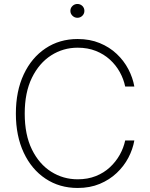

<svg xmlns="http://www.w3.org/2000/svg" viewBox="-20 -933 750 963"><path d="M369.6 9.8Q278.3 9.8 208.3 -36.9Q138.2 -83.5 98.9 -167.5Q59.6 -251.5 59.6 -363.3Q59.6 -475.6 98.9 -559.6Q138.2 -643.6 208.3 -690.4Q278.3 -737.3 369.6 -737.3Q430.7 -737.3 480 -717Q529.3 -696.8 565.4 -662.6Q601.6 -628.4 623.8 -585.9Q646 -543.5 653.8 -499H607.9Q600.1 -536.6 580.8 -571.5Q561.5 -606.4 531.2 -634Q501 -661.6 460.4 -677.7Q419.9 -693.8 369.6 -693.8Q296.9 -693.8 236.6 -655.3Q176.3 -616.7 140.1 -543Q104 -469.2 104 -363.3Q104 -256.8 140.1 -183.3Q176.3 -109.9 236.6 -71.8Q296.9 -33.7 369.6 -33.7Q419.9 -33.7 460.4 -49.8Q501 -65.9 531 -93.8Q561 -121.6 580.6 -156.5Q600.1 -191.4 607.9 -228.5H653.8Q646 -184.1 623.8 -141.8Q601.6 -99.6 565.4 -65.4Q529.3 -31.2 480.2 -10.7Q431.2 9.8 369.6 9.8ZM368.2 -843.8Q354 -843.8 343.5 -854Q333 -864.3 333 -878.4Q333 -893.1 343.5 -903.1Q354 -913.1 368.2 -913.1Q382.8 -913.1 393.1 -903.1Q403.3 -893.1 403.3 -878.4Q403.3 -864.3 393.1 -854Q382.8 -843.8 368.2 -843.8Z"/></svg>

Font: Inter 20pt ExtraLight
Style: Regular
Weight: 250
Version: Version 4.001;git-66647c0bb